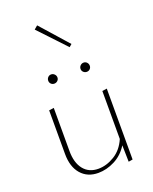

<svg xmlns="http://www.w3.org/2000/svg" viewBox="-158 -947 828 1038"><g transform="rotate(-20 256.5 -428.5)"><path d="M326 -702 311 -689 166 -843 186 -860ZM185 -539.5Q177 -532 166 -532Q155 -532 147.5 -539.5Q140 -547 140 -558Q140 -569 147.5 -577Q155 -585 166 -585Q177 -585 185 -577Q193 -569 193 -558Q193 -547 185 -539.5ZM371.5 -539.5Q364 -532 353 -532Q342 -532 334 -539.5Q326 -547 326 -558Q326 -569 334 -577Q342 -585 353 -585Q364 -585 371.5 -577Q379 -569 379 -558Q379 -547 371.5 -539.5ZM396 -406 423 -410V-2L399 2L397 -93Q367 -45 320 -21Q273 3 225 3Q163 3 126.5 -39Q90 -81 90 -155V-406L118 -410V-162Q118 -94 148.5 -56Q179 -18 233 -18Q280 -18 326 -46Q372 -74 396 -130Z"/></g></svg>

Font: EauTestInfant Extralight
Style: Regular
Weight: 250
Designer: Christian Thalmann (Catharsis Fonts)
Version: Version 0.001;PS 000.001;hotconv 1.0.88;makeotf.lib2.5.64775